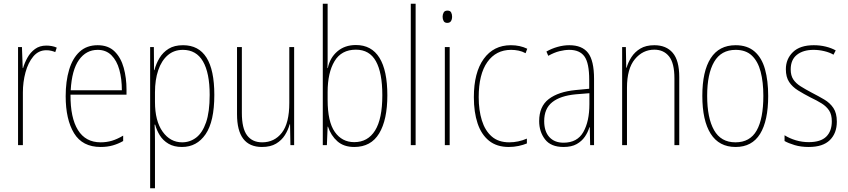

<svg xmlns="http://www.w3.org/2000/svg" viewBox="-20 -873 4556 1032"><path d="M229 -628Q243 -628 257.5 -625.5Q272 -623 285 -617L277 -593Q268 -597 255.5 -600Q243 -603 229 -603Q187 -603 159 -569.5Q131 -536 117 -484Q103 -432 103 -376V-93H77V-620H98L102 -507H104Q112 -535 127.5 -563Q143 -591 168 -609.5Q193 -628 229 -628Z M505 -630Q562 -630 596 -596.5Q630 -563 645 -508.5Q660 -454 660 -391V-364H359Q358 -240 399 -174Q440 -108 521 -108Q553 -108 581.5 -116.5Q610 -125 642 -144V-115Q616 -100 586.5 -91.5Q557 -83 521 -83Q423 -83 378 -157Q333 -231 333 -356Q333 -436 351.5 -498Q370 -560 408 -595Q446 -630 505 -630ZM505 -605Q443 -605 404.5 -551Q366 -497 360 -388H635Q635 -449 621.5 -498Q608 -547 579 -576Q550 -605 505 -605Z M964 -630Q1132 -630 1132 -363Q1132 -220 1085 -151.5Q1038 -83 958 -83Q915 -83 885.5 -100.5Q856 -118 839 -145.5Q822 -173 814 -203H811Q813 -169 813 -114V139H787V-620H807L808 -496H810Q819 -531 837.5 -561.5Q856 -592 886.5 -611Q917 -630 964 -630ZM963 -605Q915 -605 881.5 -576Q848 -547 830.5 -495.5Q813 -444 813 -377V-325Q813 -223 854 -165.5Q895 -108 959 -108Q1001 -108 1034.5 -133.5Q1068 -159 1087.5 -215Q1107 -271 1107 -363Q1107 -481 1071 -543Q1035 -605 963 -605Z M1561 -620V-93H1541L1539 -205H1537Q1529 -175 1511.5 -147Q1494 -119 1464 -101Q1434 -83 1388 -83Q1254 -83 1254 -259V-620H1280V-266Q1280 -183 1308 -145.5Q1336 -108 1389 -108Q1455 -108 1495 -159.5Q1535 -211 1535 -320V-620Z M1741 -587Q1741 -568 1741 -546Q1741 -524 1740 -507H1742Q1753 -562 1793 -596.5Q1833 -631 1893 -631Q1977 -631 2019.5 -562.5Q2062 -494 2062 -361Q2062 -229 2018 -156Q1974 -83 1884 -83Q1828 -83 1793.5 -113.5Q1759 -144 1743 -192H1741L1737 -93H1715V-853H1741ZM1893 -606Q1815 -606 1778 -544Q1741 -482 1741 -378V-336Q1741 -219 1779.5 -164Q1818 -109 1884 -109Q1957 -109 1996 -171.5Q2035 -234 2035 -361Q2035 -482 2000.5 -544Q1966 -606 1893 -606Z M2214 -93H2188V-853H2214Z M2385 -816Q2400 -816 2405 -806Q2410 -796 2410 -784Q2410 -769 2404 -759.5Q2398 -750 2384 -750Q2370 -750 2364.5 -760Q2359 -770 2359 -783Q2359 -795 2364.5 -805.5Q2370 -816 2385 -816ZM2397 -620V-93H2371V-620Z M2715 -83Q2650 -83 2608.5 -116.5Q2567 -150 2547 -210Q2527 -270 2527 -351Q2527 -483 2580 -556.5Q2633 -630 2726 -630Q2775 -630 2814 -611L2805 -587Q2787 -597 2767 -601Q2747 -605 2727 -605Q2646 -605 2599.5 -539.5Q2553 -474 2553 -351Q2553 -281 2570 -226Q2587 -171 2623 -139.5Q2659 -108 2717 -108Q2766 -108 2812 -128V-102Q2793 -94 2767.5 -88.5Q2742 -83 2715 -83Z M3040 -630Q3109 -630 3141 -588.5Q3173 -547 3173 -449V-93H3152L3150 -189H3148Q3140 -162 3123.5 -138Q3107 -114 3079.5 -98.5Q3052 -83 3009 -83Q2941 -83 2909.5 -124Q2878 -165 2878 -222Q2878 -301 2929.5 -340.5Q2981 -380 3074 -389L3147 -396V-444Q3147 -534 3121.5 -569.5Q3096 -605 3040 -605Q3016 -605 2987.5 -598Q2959 -591 2927 -573L2917 -596Q2945 -612 2977 -621Q3009 -630 3040 -630ZM3074 -366Q2991 -358 2948 -323.5Q2905 -289 2905 -222Q2905 -167 2932.5 -136.5Q2960 -106 3009 -106Q3083 -106 3115.5 -163.5Q3148 -221 3148 -313V-372Z M3497 -630Q3561 -630 3596 -589Q3631 -548 3631 -459V-93H3605V-452Q3605 -534 3576 -570Q3547 -606 3497 -606Q3435 -606 3392.5 -555Q3350 -504 3350 -401V-93H3324V-620H3344L3346 -509H3348Q3356 -538 3374 -566Q3392 -594 3422 -612Q3452 -630 3497 -630Z M4109 -357Q4109 -224 4065.5 -153.5Q4022 -83 3934 -83Q3845 -83 3800 -154Q3755 -225 3755 -358Q3755 -490 3800 -560Q3845 -630 3934 -630Q3997 -630 4036 -596Q4075 -562 4092 -500.5Q4109 -439 4109 -357ZM3781 -358Q3781 -239 3818 -173.5Q3855 -108 3933 -108Q4011 -108 4047 -171.5Q4083 -235 4083 -358Q4083 -432 4068.5 -487.5Q4054 -543 4021.5 -574Q3989 -605 3934 -605Q3856 -605 3818.5 -540.5Q3781 -476 3781 -358Z M4478 -219Q4478 -157 4440.5 -120Q4403 -83 4327 -83Q4285 -83 4251.5 -93Q4218 -103 4197 -115V-146Q4224 -129 4257.5 -119Q4291 -109 4327 -109Q4391 -109 4421 -138.5Q4451 -168 4451 -221Q4451 -257 4436.5 -279Q4422 -301 4396.5 -317Q4371 -333 4337 -349Q4300 -368 4269.5 -387Q4239 -406 4221.5 -432.5Q4204 -459 4204 -501Q4204 -556 4242 -593Q4280 -630 4354 -630Q4388 -630 4418.5 -622.5Q4449 -615 4472 -602L4460 -579Q4440 -591 4411 -598Q4382 -605 4353 -605Q4297 -605 4263.5 -578.5Q4230 -552 4230 -500Q4230 -467 4244 -446Q4258 -425 4283.5 -409Q4309 -393 4343 -375Q4380 -356 4410.5 -338Q4441 -320 4459.5 -292.5Q4478 -265 4478 -219Z"/></svg>

Font: Noto Sans Telugu UI Condensed Thin
Style: Regular
Weight: 100
Width: 3
Designer: Jelle Bosma - Monotype Design Team
Foundry: Monotype Imaging Inc.
Version: Version 2.005; ttfautohint (v1.8.4.7-5d5b)